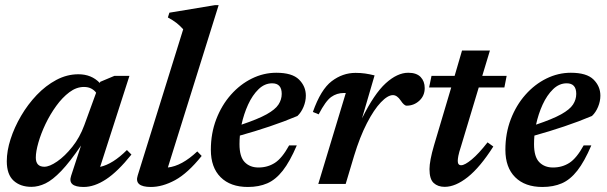

<svg xmlns="http://www.w3.org/2000/svg" viewBox="-20 -732 2416 764"><path d="M263 -32.5 302.5 -153Q258 -87.5 223.8 -51.8Q189.5 -16 161 -2.2Q132.5 11.5 105 11.5Q61 11.5 34 -13.2Q7 -38 7 -90.5Q7 -131.5 22 -178.2Q37 -225 63.8 -270.8Q90.5 -316.5 126.2 -354Q162 -391.5 204.2 -414Q246.5 -436.5 292 -436.5Q344 -436.5 377 -402L379 -406.5L435 -430H495L378.5 -68Q429 -79 485 -135L503 -117Q448.5 -49 402 -18.5Q355.5 12 313 12Q248 12 263 -32.5ZM122.5 -105Q122.5 -68.5 156.5 -68.5Q177 -68.5 207.5 -89.5Q238 -110.5 267.8 -147.8Q297.5 -185 315.5 -234L362.5 -363Q356 -372.5 343.8 -379.2Q331.5 -386 314 -386Q284 -386 256 -365Q228 -344 203.8 -310.5Q179.5 -277 161.2 -238.8Q143 -200.5 132.8 -164.8Q122.5 -129 122.5 -105Z M709 -615.5Q696 -630 682.2 -640.8Q668.5 -651.5 648 -662.5L654 -681.5L835 -711.5H850L648 -65.5Q703.5 -71.5 765 -129.5L782.5 -111.5Q727 -42.5 676.8 -15.2Q626.5 12 580.5 12Q513 12 528 -34Z M1161 -153.5Q1133.5 -89 1105.2 -53Q1077 -17 1043.5 -2.5Q1010 12 966.5 12Q897 12 858 -26.8Q819 -65.5 819 -136Q819 -201.5 840.5 -257.5Q862 -313.5 898.8 -355Q935.5 -396.5 982.2 -419.5Q1029 -442.5 1079.5 -442.5Q1142.5 -442.5 1169.8 -415.5Q1197 -388.5 1197 -351.5Q1197 -329 1187.8 -306.8Q1178.5 -284.5 1163.5 -270.5Q1111.5 -248.5 1052.8 -228.8Q994 -209 934.5 -192.5Q933 -175 933 -158.5Q933 -108 953.8 -86.8Q974.5 -65.5 1008.5 -65.5Q1045 -65.5 1073.8 -84Q1102.5 -102.5 1130.5 -153.5ZM1063 -400.5Q1033 -400.5 1008.8 -377Q984.5 -353.5 967.2 -315.8Q950 -278 941 -236Q1006.5 -258 1041 -277.2Q1075.5 -296.5 1088.2 -316.2Q1101 -336 1101 -358.5Q1101 -400.5 1063 -400.5Z M1356 -362H1348.5Q1320 -362 1297.8 -346Q1275.5 -330 1248 -277L1225 -286.5Q1256.5 -376 1300 -409Q1343.5 -442 1394.5 -442Q1415.5 -442 1432.8 -439.5Q1450 -437 1470.5 -432L1420.5 -261Q1469 -359 1515 -400.8Q1561 -442.5 1604.5 -442.5Q1637.5 -442.5 1653.8 -425.5Q1670 -408.5 1670 -381.5Q1670 -351 1648.5 -331.2Q1627 -311.5 1598 -311.5Q1588 -311.5 1574.5 -332Q1560 -353.5 1543.5 -353.5Q1523 -353.5 1495.5 -324.8Q1468 -296 1440 -241.8Q1412 -187.5 1389 -112L1355.5 0H1246.5Z M1815 -151.5Q1806 -124 1803.8 -111.5Q1801.5 -99 1801.5 -91.5Q1801.5 -74.5 1815 -74.5Q1829.5 -74.5 1857.2 -97.5Q1885 -120.5 1920 -165.5L1943 -149Q1890.5 -66.5 1841.5 -27.5Q1792.5 11.5 1749.5 11.5Q1722.5 11.5 1705.8 -3.8Q1689 -19 1689 -59Q1689 -75 1693.5 -99Q1698 -123 1707 -153.5L1775.5 -384H1687.5L1697 -430H1789L1818.5 -531H1929.5L1899 -430H1996L1987 -384H1885Z M2333 -153.5Q2305.5 -89 2277.2 -53Q2249 -17 2215.5 -2.5Q2182 12 2138.5 12Q2069 12 2030 -26.8Q1991 -65.5 1991 -136Q1991 -201.5 2012.5 -257.5Q2034 -313.5 2070.8 -355Q2107.5 -396.5 2154.2 -419.5Q2201 -442.5 2251.5 -442.5Q2314.5 -442.5 2341.8 -415.5Q2369 -388.5 2369 -351.5Q2369 -329 2359.8 -306.8Q2350.5 -284.5 2335.5 -270.5Q2283.5 -248.5 2224.8 -228.8Q2166 -209 2106.5 -192.5Q2105 -175 2105 -158.5Q2105 -108 2125.8 -86.8Q2146.5 -65.5 2180.5 -65.5Q2217 -65.5 2245.8 -84Q2274.5 -102.5 2302.5 -153.5ZM2235 -400.5Q2205 -400.5 2180.8 -377Q2156.5 -353.5 2139.2 -315.8Q2122 -278 2113 -236Q2178.5 -258 2213 -277.2Q2247.5 -296.5 2260.2 -316.2Q2273 -336 2273 -358.5Q2273 -400.5 2235 -400.5Z"/></svg>

Font: Newsreader 16pt SemiBold
Style: Italic
Weight: 600
Italic angle: -17°
Designer: Hugues Gentile
Foundry: Production Type
Version: Version 1.003; ttfautohint (v1.8.3)